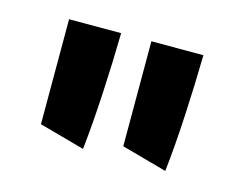

<svg xmlns="http://www.w3.org/2000/svg" viewBox="-49 -754 484 383"><g transform="rotate(15 192.5 -562.5)"><path d="M52.7 -683.6H160.2Q159.2 -624.5 155.8 -559.1Q152.3 -493.7 146.5 -440.9L52.7 -466.8ZM222.7 -683.6H330.1Q329.1 -624.5 325.7 -559.1Q322.3 -493.7 316.4 -440.9L222.7 -466.8Z"/></g></svg>

Font: Vesper Libre
Style: Bold
Weight: 700
Designer: Robert Keller & Kimya Gandhi
Foundry: Mota Italic
Version: Version 1.058